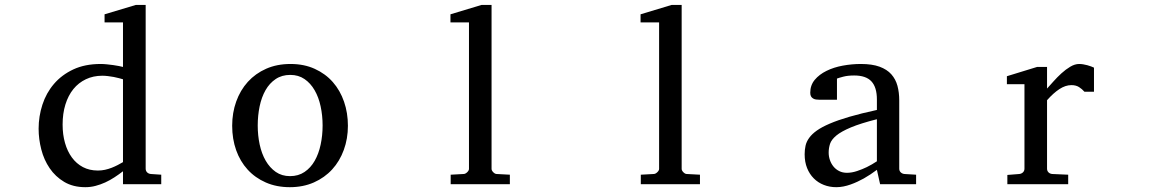

<svg xmlns="http://www.w3.org/2000/svg" viewBox="-20 -757 4728 789"><path d="M485.4 -431.2Q479 -433.1 469 -435.8Q459 -438.5 447.5 -440.7Q436 -442.9 423.6 -444.3Q411.1 -445.8 400.4 -445.8Q363.3 -445.8 333 -431.4Q302.7 -417 281.5 -390.9Q260.3 -364.7 248.8 -327.6Q237.3 -290.5 237.3 -245.1Q237.3 -204.1 247.1 -169.7Q256.8 -135.3 275.4 -109.9Q293.9 -84.5 320.8 -70.3Q347.7 -56.2 382.3 -56.2Q397.5 -56.2 411.6 -59.3Q425.8 -62.5 439 -67.6Q452.1 -72.8 463.9 -78.9Q475.6 -85 485.4 -90.8ZM485.4 0V-53.2Q468.3 -40 450 -28.1Q431.6 -16.1 412.4 -7.3Q393.1 1.5 372.8 6.8Q352.5 12.2 330.6 12.2Q280.3 12.2 243.9 -9.5Q207.5 -31.2 184.1 -65.7Q160.6 -100.1 149.7 -142.8Q138.7 -185.5 138.7 -228Q138.7 -278.8 154.3 -326.9Q169.9 -375 201.7 -412.1Q233.4 -449.2 281.2 -471.7Q329.1 -494.1 393.6 -494.1Q405.3 -494.1 418.9 -492.7Q432.6 -491.2 445.6 -489.5Q458.5 -487.8 469 -485.6Q479.5 -483.4 485.4 -481.9V-665H409.7V-698.2L538.6 -736.8H578.6V-64Q578.6 -54.7 584.5 -48.8Q590.3 -43 599.6 -42L642.6 -39.1V0Z M1305.7 -241.2Q1305.7 -282.2 1297.6 -319.8Q1289.6 -357.4 1272.9 -386.2Q1256.3 -415 1231.4 -432.1Q1206.5 -449.2 1172.9 -449.2Q1138.2 -449.2 1112.8 -432.1Q1087.4 -415 1071 -386.2Q1054.7 -357.4 1046.9 -319.8Q1039.1 -282.2 1039.1 -241.2Q1039.1 -200.7 1047.1 -163.1Q1055.2 -125.5 1071.8 -96.7Q1088.4 -67.9 1113.3 -50.5Q1138.2 -33.2 1171.9 -33.2Q1206.1 -33.2 1231.4 -50.3Q1256.8 -67.4 1273.2 -96.2Q1289.6 -125 1297.6 -162.6Q1305.7 -200.2 1305.7 -241.2ZM1409.7 -240.2Q1409.7 -187 1392.8 -140.9Q1376 -94.7 1345 -60.8Q1314 -26.9 1269.8 -7.3Q1225.6 12.2 1170.9 12.2Q1116.2 12.2 1072.3 -7.1Q1028.3 -26.4 997.6 -60.1Q966.8 -93.8 950.4 -139.9Q934.1 -186 934.1 -240.2Q934.1 -293.5 950.7 -339.8Q967.3 -386.2 998.5 -420.7Q1029.8 -455.1 1074 -474.6Q1118.2 -494.1 1173.8 -494.1Q1229.5 -494.1 1273.4 -474.1Q1317.4 -454.1 1347.7 -419.7Q1377.9 -385.3 1393.8 -339.1Q1409.7 -293 1409.7 -240.2Z M1832 0V-39.1L1885.3 -42Q1892.1 -42 1899.7 -49.1Q1907.2 -56.2 1907.2 -63V-665H1831.1V-698.2L1959 -736.8H2000V-63Q2000 -56.2 2007.1 -49.1Q2014.2 -42 2021 -42L2075.2 -39.1V0Z M2613.3 0V-39.1L2666.5 -42Q2673.3 -42 2680.9 -49.1Q2688.5 -56.2 2688.5 -63V-665H2612.3V-698.2L2740.2 -736.8H2781.2V-63Q2781.2 -56.2 2788.3 -49.1Q2795.4 -42 2802.2 -42L2856.4 -39.1V0Z M3583.5 -267.1Q3516.1 -250 3476.6 -233.4Q3437 -216.8 3416.7 -200Q3396.5 -183.1 3390.9 -165.8Q3385.3 -148.4 3385.3 -129.9Q3385.3 -114.3 3390.4 -99.4Q3395.5 -84.5 3405 -72.8Q3414.6 -61 3428.5 -54Q3442.4 -46.9 3460.4 -46.9Q3480.5 -46.9 3502.2 -54.2Q3523.9 -61.5 3542 -70.3Q3563 -80.6 3583.5 -94.2ZM3596.7 0 3583.5 -59.1Q3557.1 -39.1 3529.3 -23.4Q3517.1 -16.6 3503.4 -10.3Q3489.7 -3.9 3475.3 1.2Q3460.9 6.3 3446 9.3Q3431.2 12.2 3416.5 12.2Q3389.2 12.2 3365.5 2.9Q3341.8 -6.3 3324.2 -23.9Q3306.6 -41.5 3296.6 -66.4Q3286.6 -91.3 3286.6 -123Q3286.6 -141.6 3290.3 -158.2Q3293.9 -174.8 3305.2 -190.4Q3316.4 -206.1 3336.7 -220.5Q3356.9 -234.9 3389.9 -249Q3422.9 -263.2 3470.5 -277.1Q3518.1 -291 3583.5 -305.2V-348.1Q3583.5 -398.4 3561 -422.6Q3538.6 -446.8 3490.2 -446.8Q3463.9 -446.8 3445.3 -441.9Q3426.8 -437 3419.4 -434.1V-347.2H3346.7Q3339.8 -347.2 3333.3 -348.1Q3326.7 -349.1 3321.3 -352.3Q3315.9 -355.5 3312.7 -361.1Q3309.6 -366.7 3309.6 -376Q3309.6 -406.7 3328.1 -429Q3346.7 -451.2 3376.5 -465.8Q3406.2 -480.5 3443.4 -487.3Q3480.5 -494.1 3517.6 -494.1Q3564 -494.1 3594.5 -482.9Q3625 -471.7 3642.8 -451.7Q3660.6 -431.6 3668 -404.3Q3675.3 -377 3675.3 -344.2V-64Q3675.3 -54.7 3681.4 -48.8Q3687.5 -43 3696.3 -42L3744.6 -39.1V0Z M4436.5 -379.9Q4426.8 -391.1 4414.1 -399.2Q4401.4 -407.2 4382.8 -407.2Q4358.4 -407.2 4333.5 -390.9Q4308.6 -374.5 4282.7 -345.2V-64Q4282.7 -54.7 4288.6 -48.8Q4294.4 -43 4303.7 -42L4369.6 -39.1V0H4119.6V-38.1L4168.9 -42Q4177.7 -43 4183.8 -48.8Q4189.9 -54.7 4189.9 -64V-411.1H4117.7V-443.8L4241.7 -481.9H4282.7V-393.1Q4293.5 -404.8 4308.8 -422.1Q4324.2 -439.5 4341.8 -455.6Q4359.4 -471.7 4378.2 -482.9Q4397 -494.1 4414.6 -494.1Q4422.4 -494.1 4431.2 -492.7Q4439.9 -491.2 4448.2 -489Q4456.5 -486.8 4463.6 -484.1Q4470.7 -481.4 4475.6 -479V-379.9Z"/></svg>

Font: BabelStone Ogham Fixed
Style: Regular
Weight: 400
Monospace: yes
Designer: Andrew West
Foundry: BabelStone
Version: Version 2.02 March 14, 2022